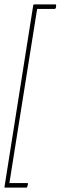

<svg xmlns="http://www.w3.org/2000/svg" viewBox="-20 -717 277 879"><path d="M4 142Q-1 142 1 136L132 -692Q133 -697 138 -697H234Q238 -697 237 -691L236 -682Q234 -676 229 -676H150L23 121H104Q109 121 108 126L105 137Q104 142 101 142Z"/></svg>

Font: Sofia Sans Extra Condensed Thin
Style: Italic
Weight: 250
Italic angle: -9°
Version: Version 4.100